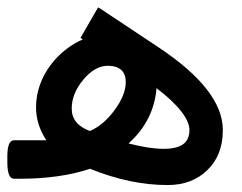

<svg xmlns="http://www.w3.org/2000/svg" viewBox="-41 -499 676 536"><path d="M-2 -107.4C-14.2 -107.4 -20.5 -92.3 -20.5 -62.5V-45.9C-20.5 -15.1 -14.2 0 -2 0H14.6C89.4 0 154.8 -9.3 210.4 -27.8C285.2 2.4 356.9 17.6 426.8 17.6C472.2 17.6 509.3 3.9 538.1 -24.4C566.9 -52.2 581.1 -89.4 581.1 -136.2C581.1 -210 522 -286.6 403.3 -365.7L241.7 -473.1L232.9 -478.5L183.6 -393.1L190.4 -389.2C123.5 -360.4 59.6 -288.6 59.6 -199.7C59.6 -167 69.3 -136.2 88.4 -107.4ZM396 -252.9C457 -206.5 487.8 -166 487.8 -136.2C487.8 -118.2 481.9 -105 470.7 -96.7C447.3 -79.1 394 -78.6 317.9 -98.6C365.2 -141.1 391.1 -192.9 396 -252.9ZM310.1 -270C310.1 -245.6 299.3 -219.2 278.3 -190.9C257.3 -162.6 234.4 -143.6 210 -133.3C176.3 -145.5 159.2 -166.5 159.2 -195.8C159.2 -223.6 169.9 -251 191.9 -276.9C213.4 -302.7 236.3 -315.4 260.3 -315.4C291.5 -315.4 310.1 -300.8 310.1 -270Z"/></svg>

Font: Samim Medium
Style: Regular
Weight: 500
Foundry: DejaVu fonts team - Redesigned by Saber Rastikerdar
Version: Version 4.0.5